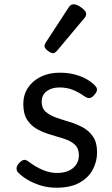

<svg xmlns="http://www.w3.org/2000/svg" viewBox="-20 -859 526 898"><path d="M244 19Q204 19 169 8Q134 -3 107 -19.5Q80 -36 64 -53Q57 -61 57.5 -72.5Q58 -84 71 -98Q82 -109 91 -111Q100 -113 111 -105Q148 -77 181.5 -63.5Q215 -50 246 -50Q276 -50 299 -59.5Q322 -69 335.5 -88Q349 -107 349 -133Q349 -165 330 -182.5Q311 -200 281.5 -209.5Q252 -219 219 -228.5Q186 -238 156.5 -253.5Q127 -269 108 -297Q89 -325 89 -373Q89 -415 110.5 -448Q132 -481 170.5 -500Q209 -519 259 -519Q299 -519 330.5 -510.5Q362 -502 385.5 -488.5Q409 -475 424 -459Q435 -448 433.5 -437.5Q432 -427 421 -415Q410 -402 399.5 -400.5Q389 -399 376 -408Q348 -428 320 -439Q292 -450 258 -450Q222 -450 198.5 -432.5Q175 -415 175 -383Q175 -353 193.5 -336.5Q212 -320 241.5 -309.5Q271 -299 304.5 -289Q338 -279 367.5 -263Q397 -247 415.5 -219.5Q434 -192 434 -146Q434 -103 413.5 -65Q393 -27 351 -4Q309 19 244 19ZM229 -610Q218 -610 203 -622Q188 -634 188 -644Q188 -647 189 -650Q190 -653 194 -660L301 -824Q306 -832 311.5 -835.5Q317 -839 325 -839Q335 -839 348.5 -831.5Q362 -824 372.5 -813.5Q383 -803 383 -794Q383 -787 380.5 -782.5Q378 -778 371 -770L248 -623Q236 -610 229 -610Z"/></svg>

Font: Playwrite BE WAL
Style: Regular
Weight: 400
Designer: Veronika Burian, José Scaglione
Foundry: TypeTogether
Version: Version 1.002